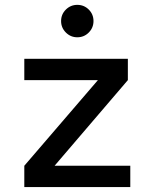

<svg xmlns="http://www.w3.org/2000/svg" viewBox="-20 -755 626 775"><path d="M149.4 -26.4 78.1 -85.9 424.8 -489.3 496.1 -431.6ZM78.1 0V-85.9H505.9V0ZM78.1 -431.6V-517.6H496.1V-431.6ZM292 -604.5Q265.1 -604.5 245.8 -623.8Q226.6 -643.1 226.6 -669.9Q226.6 -697.3 245.8 -716.3Q265.1 -735.4 292 -735.4Q319.3 -735.4 338.4 -716.3Q357.4 -697.3 357.4 -669.9Q357.4 -643.1 338.4 -623.8Q319.3 -604.5 292 -604.5Z"/></svg>

Font: Cascadia Mono
Style: Regular
Weight: 400
Monospace: yes
Designer: Aaron Bell
Foundry: Saja Typeworks
Version: Version 2102.003